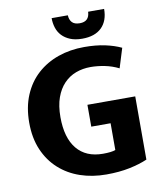

<svg xmlns="http://www.w3.org/2000/svg" viewBox="-90 -886 816 969"><g transform="rotate(-10 318.0 -401.5)"><path d="M377 -642Q437 -642 483.5 -632Q530 -622 566 -605L535 -505Q501 -522 463.5 -529.5Q426 -537 391 -537Q351 -537 316 -524Q281 -511 254.5 -483.5Q228 -456 213 -414Q198 -372 198 -314Q198 -208 244.5 -151.5Q291 -95 378 -95Q399 -95 416 -97Q433 -99 442 -103V-240H343V-352H588V-28Q549 -11 496 0Q443 11 377 11Q305 11 243.5 -10Q182 -31 136 -72.5Q90 -114 64 -174.5Q38 -235 38 -314Q38 -393 64 -454.5Q90 -516 136 -557.5Q182 -599 243.5 -620.5Q305 -642 377 -642ZM324 -814Q325 -791 337.5 -777.5Q350 -764 377 -764Q426 -764 428 -814H510Q510 -753 475.5 -719Q441 -685 376 -685Q340 -685 314.5 -695.5Q289 -706 272.5 -723.5Q256 -741 248.5 -764.5Q241 -788 241 -814Z"/></g></svg>

Font: Mukta ExtraBold
Style: Regular
Weight: 800
Designer: Girish Dalvi and Yashodeep Gholap
Foundry: Ek Type
Version: Version 2.538;PS 1.002;hotconv 16.6.51;makeotf.lib2.5.65220;